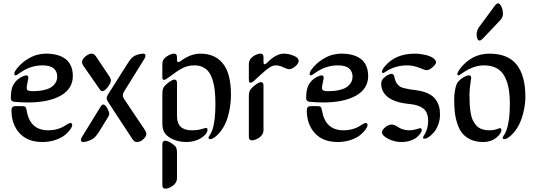

<svg xmlns="http://www.w3.org/2000/svg" viewBox="-20 -837 3217 1152"><path d="M140.1 -311Q140.1 -297.4 148.7 -293.7Q157.2 -290 173.8 -290Q216.3 -290 246.6 -297.4Q276.9 -304.7 293 -317.9Q309.1 -331.1 316.2 -345.7Q323.2 -360.4 323.2 -377.9Q323.2 -408.2 302.2 -426.5Q281.2 -444.8 234.9 -444.8Q162.1 -444.8 98.1 -398.9Q79.1 -384.8 74.2 -384.8Q65.9 -384.8 65.9 -394Q65.9 -406.2 80.1 -423.8Q106.4 -457.5 140.1 -479Q173.8 -500.5 201.7 -507.8Q229.5 -515.1 256.8 -515.1Q292 -515.1 320.3 -507.8Q348.6 -500.5 370.6 -485.1Q392.6 -469.7 404.8 -443.1Q417 -416.5 417 -380.9Q417 -304.7 344.5 -263.4Q272 -222.2 146.5 -222.2Q111.3 -222.2 66.9 -226.1Q44.9 -227.5 44.9 -247.6Q44.9 -301.8 60.5 -328.9Q76.2 -356 101.1 -370.6Q125.5 -384.8 138.2 -384.8Q149.9 -384.8 149.9 -370.1Q149.9 -364.3 145 -341.6Q140.1 -318.8 140.1 -311ZM48.8 -174.8Q48.8 -200.2 72.3 -200.2H114.3Q127 -200.2 132.1 -195.3Q137.2 -190.4 140.1 -173.8Q159.2 -55.2 270 -55.2Q297.9 -55.2 322.3 -62Q346.7 -68.8 360.1 -77.1Q373.5 -85.4 385 -92.3Q396.5 -99.1 401.9 -99.1Q413.1 -99.1 413.1 -86.9Q413.1 -76.7 401.9 -60.5Q390.6 -44.4 369.9 -27.1Q349.1 -9.8 312.7 2.7Q276.4 15.1 233.9 15.1Q146 15.1 97.4 -37.8Q48.8 -90.8 48.8 -174.8Z M627.9 -270 743.2 -452.1Q757.8 -475.6 768.1 -486.8Q779.8 -500 801.3 -507.6Q822.8 -515.1 838.9 -515.1Q853 -515.1 853 -502.4Q853 -494.6 846.2 -483.9L724.1 -287.1Q717.3 -276.4 717.3 -265.1Q717.3 -253.4 725.1 -242.2L848.1 -59.1Q857.9 -43.9 857.9 -32.7Q857.9 -18.1 839.8 -1.5Q821.8 15.1 801.8 15.1Q793 15.1 787.1 11.2Q781.2 7.3 772.9 -4.9L629.9 -223.1Q620.1 -237.8 620.1 -248Q620.1 -256.8 627.9 -270ZM629.9 -137.2 575.2 -47.9Q564.5 -30.3 551.3 -16.1Q539.1 -2.9 516.8 6.1Q494.6 15.1 479 15.1Q465.3 15.1 465.3 2.4Q465.3 -4.9 472.2 -16.1L585 -199.2Q592.3 -210 598.6 -210Q611.3 -210 623.3 -188.2Q635.3 -166.5 635.3 -154.8Q635.3 -146 629.9 -137.2ZM558.1 -495.1 638.2 -375.5Q645.5 -362.8 645.5 -354.5Q645.5 -339.4 626.7 -314.7Q607.9 -290 594.2 -290Q585.4 -290 576.2 -304.2L481.9 -439.9Q472.2 -453.6 472.2 -464.8Q472.2 -481.4 492.7 -498.3Q513.2 -515.1 529.3 -515.1Q538.1 -515.1 544.2 -511.2Q550.3 -507.3 558.1 -495.1Z M1068.8 -474.1Q1125 -515.1 1183.1 -515.1Q1270 -515.1 1317.9 -455.3Q1365.7 -395.5 1365.7 -269Q1365.7 -221.2 1356 -172.9Q1346.2 -124.5 1329.1 -89.8Q1311 -52.7 1284.4 -27.3Q1257.8 -2 1241.2 -2Q1231 -2 1231 -11.2Q1231 -14.2 1234.1 -18.8Q1237.3 -23.4 1243.2 -33.7Q1249 -43.9 1253.9 -57.1Q1272.5 -109.4 1272.5 -211.9Q1272.5 -256.3 1268.8 -291Q1265.1 -325.7 1256.3 -355.2Q1247.6 -384.8 1233.4 -404.1Q1219.2 -423.3 1197.5 -434.1Q1175.8 -444.8 1147 -444.8Q1107.4 -444.8 1075.9 -428.7Q1044.4 -412.6 988.3 -370.1Q972.7 -357.9 963.9 -357.9Q954.1 -357.9 954.1 -373.5V-455.6Q954.1 -480.5 979.5 -497.8Q1004.9 -515.1 1024.9 -515.1Q1042 -515.1 1042 -494.1V-481.9Q1042 -464.4 1049.8 -464.4Q1056.2 -464.4 1068.8 -474.1ZM1072.3 -69.8Q1094.2 -55.2 1131.8 -55.2Q1164.1 -55.2 1189.2 -62.5Q1214.4 -69.8 1214.8 -69.8Q1225.1 -69.8 1225.1 -59.1Q1225.1 -33.7 1187.5 -9.3Q1149.9 15.1 1097.2 15.1Q1042.5 15.1 1001 -9.8Q975.6 -24.9 964.8 -44.9Q954.1 -64.9 954.1 -96.2V-277.8Q954.1 -305.7 967.3 -320.3Q980.5 -335.4 998.5 -347.4Q1016.6 -359.4 1026.9 -359.4Q1042 -359.4 1042 -338.4V-143.1Q1042 -89.8 1072.3 -69.8ZM1042 76.7V231.9Q1042 258.8 1017.8 276.9Q993.7 294.9 971.2 294.9Q954.1 294.9 954.1 273.9V29.3Q954.1 7.3 971.2 7.3Q990.7 7.3 1025.9 34.7Q1042 46.9 1042 76.7Z M1473.1 -16.1V-262.2Q1473.1 -289.6 1486.3 -304.2Q1499.5 -319.3 1517.6 -331.8Q1535.6 -344.2 1545.9 -344.2Q1561 -344.2 1561 -323.2V-56.6Q1561 -29.8 1537.1 -12.5Q1513.2 4.9 1490.2 4.9Q1473.1 4.9 1473.1 -16.1ZM1683.1 -515.1Q1710.9 -515.1 1741.5 -502.9Q1772 -490.7 1772 -471.2Q1772 -455.6 1751.5 -438.7Q1731 -421.9 1715.3 -421.9Q1702.1 -421.9 1678.2 -434.1Q1655.8 -444.8 1637.2 -444.8Q1625.5 -444.8 1614.7 -441.2Q1604 -437.5 1589.8 -427Q1575.7 -416.5 1566.7 -408.9Q1557.6 -401.4 1535.9 -381.1Q1514.2 -360.8 1502 -350.1Q1491.2 -340.8 1483.9 -340.8Q1473.1 -340.8 1473.1 -358.9V-453.6Q1473.1 -480 1497.3 -497.6Q1521.5 -515.1 1543.9 -515.1Q1561 -515.1 1561 -494.1V-466.8Q1561 -451.2 1567.9 -451.2Q1573.2 -451.2 1585 -462.9Q1637.2 -515.1 1683.1 -515.1Z M1912.1 -311Q1912.1 -297.4 1920.7 -293.7Q1929.2 -290 1945.8 -290Q1988.3 -290 2018.6 -297.4Q2048.8 -304.7 2064.9 -317.9Q2081.1 -331.1 2088.1 -345.7Q2095.2 -360.4 2095.2 -377.9Q2095.2 -408.2 2074.2 -426.5Q2053.2 -444.8 2006.8 -444.8Q1934.1 -444.8 1870.1 -398.9Q1851.1 -384.8 1846.2 -384.8Q1837.9 -384.8 1837.9 -394Q1837.9 -406.2 1852.1 -423.8Q1878.4 -457.5 1912.1 -479Q1945.8 -500.5 1973.6 -507.8Q2001.5 -515.1 2028.8 -515.1Q2064 -515.1 2092.3 -507.8Q2120.6 -500.5 2142.6 -485.1Q2164.6 -469.7 2176.8 -443.1Q2189 -416.5 2189 -380.9Q2189 -304.7 2116.5 -263.4Q2043.9 -222.2 1918.5 -222.2Q1883.3 -222.2 1838.9 -226.1Q1816.9 -227.5 1816.9 -247.6Q1816.9 -301.8 1832.5 -328.9Q1848.1 -356 1873 -370.6Q1897.5 -384.8 1910.2 -384.8Q1921.9 -384.8 1921.9 -370.1Q1921.9 -364.3 1917 -341.6Q1912.1 -318.8 1912.1 -311ZM1820.8 -174.8Q1820.8 -200.2 1844.2 -200.2H1886.2Q1898.9 -200.2 1904.1 -195.3Q1909.2 -190.4 1912.1 -173.8Q1931.2 -55.2 2042 -55.2Q2069.8 -55.2 2094.2 -62Q2118.7 -68.8 2132.1 -77.1Q2145.5 -85.4 2157 -92.3Q2168.5 -99.1 2173.8 -99.1Q2185.1 -99.1 2185.1 -86.9Q2185.1 -76.7 2173.8 -60.5Q2162.6 -44.4 2141.8 -27.1Q2121.1 -9.8 2084.7 2.7Q2048.3 15.1 2005.9 15.1Q1918 15.1 1869.4 -37.8Q1820.8 -90.8 1820.8 -174.8Z M2548.8 -110.8Q2548.8 -163.1 2520.3 -185.5Q2491.7 -208 2438 -212.9Q2390.6 -217.3 2356.4 -229Q2322.3 -240.7 2303.2 -257.6Q2284.2 -274.4 2275.6 -293.7Q2267.1 -313 2267.1 -335.4Q2267.1 -358.4 2290.5 -376.2Q2314 -394 2330.1 -394Q2341.3 -394 2345.2 -378.9Q2349.1 -362.3 2353.3 -351.1Q2357.4 -339.8 2365 -331.3Q2372.6 -322.8 2380.1 -317.6Q2387.7 -312.5 2403.6 -308.3Q2419.4 -304.2 2433.8 -301.8Q2448.2 -299.3 2475.1 -295.9Q2517.6 -290.5 2547.4 -276.6Q2577.1 -262.7 2592.3 -242.2Q2607.4 -221.7 2613.8 -199.7Q2620.1 -177.7 2620.1 -149.9Q2620.1 -118.7 2609.6 -90.1Q2599.1 -61.5 2584 -43.7Q2568.8 -25.9 2553.2 -15.4Q2537.6 -4.9 2525.9 -4.9Q2518.1 -4.9 2518.1 -12.2Q2518.1 -15.1 2525.9 -26.9Q2548.8 -64 2548.8 -110.8ZM2581.1 -486.8Q2596.2 -475.1 2596.2 -463.9Q2596.2 -451.7 2575.9 -433.8Q2555.7 -416 2539.1 -416Q2534.2 -416 2530.3 -417.2Q2526.4 -418.5 2518.8 -421.6Q2511.2 -424.8 2507.8 -425.8Q2461.9 -444.8 2425.3 -444.8Q2356.4 -444.8 2304.2 -413.1Q2300.8 -411.1 2294.7 -407.2Q2288.6 -403.3 2284.9 -401.1Q2281.2 -398.9 2278.8 -398.9Q2272 -398.9 2272 -407.2Q2272 -418 2287.1 -437Q2351.6 -515.1 2468.3 -515.1Q2499 -515.1 2531.2 -507.8Q2563.5 -500.5 2581.1 -486.8ZM2359.9 -80.1Q2376 -70.3 2382.1 -66.9Q2388.2 -63.5 2403.1 -59.3Q2418 -55.2 2435.1 -55.2Q2456.5 -55.2 2477.5 -61.5Q2498.5 -67.9 2499.5 -67.9Q2510.7 -67.9 2510.7 -56.2Q2510.7 -48.3 2502.9 -36.9Q2495.1 -25.4 2481 -13.4Q2466.8 -1.5 2442.1 6.8Q2417.5 15.1 2388.2 15.1Q2347.2 15.1 2309.6 -3.9Q2272 -22.9 2272 -43Q2272 -58.1 2292.2 -74Q2312.5 -89.8 2331.1 -89.8Q2343.3 -89.8 2359.9 -80.1Z M2916 -515.1Q3027.3 -515.1 3079.8 -449.5Q3132.3 -383.8 3132.3 -255.9Q3132.3 -216.3 3122.3 -171.1Q3112.3 -126 3095.2 -90.8Q3076.7 -53.7 3049.8 -27.8Q3022.9 -2 3006.3 -2Q2996.1 -2 2996.1 -11.2Q2996.1 -14.2 2999.5 -19Q3002.9 -23.9 3008.8 -33.9Q3014.6 -43.9 3019 -57.1Q3039.1 -111.8 3039.1 -211.9Q3039.1 -267.1 3031.5 -307.9Q3023.9 -348.6 3006.6 -380.4Q2989.3 -412.1 2958.5 -428.5Q2927.7 -444.8 2883.3 -444.8Q2821.8 -444.8 2756.3 -399.9Q2753.9 -397.9 2749 -394.8Q2744.1 -391.6 2741.5 -389.6Q2738.8 -387.7 2735.8 -386.2Q2732.9 -384.8 2731 -384.8Q2724.1 -384.8 2724.1 -393.1Q2724.1 -398.4 2729.7 -408.7Q2735.4 -418.9 2739.3 -423.8Q2810.5 -515.1 2916 -515.1ZM2796.9 -269.5Q2796.9 -235.4 2798.3 -210.9Q2799.8 -186.5 2804 -160.2Q2808.1 -133.8 2816.7 -116.2Q2825.2 -98.6 2838.1 -84Q2851.1 -69.3 2871.1 -62.3Q2891.1 -55.2 2918 -55.2Q2940.9 -55.2 2958.3 -61.5Q2975.6 -67.9 2978 -67.9Q2988.3 -67.9 2988.3 -57.1Q2988.3 -35.2 2956.8 -10Q2925.3 15.1 2879.4 15.1Q2836.9 15.1 2805.4 1Q2773.9 -13.2 2754.9 -36.1Q2735.8 -59.1 2724.4 -93.8Q2712.9 -128.4 2709 -163.6Q2705.1 -198.7 2705.1 -243.2Q2705.1 -268.1 2710 -295.7Q2714.8 -323.2 2723.1 -337.9Q2733.4 -355.5 2756.1 -370.1Q2778.8 -384.8 2794.9 -384.8Q2807.1 -384.8 2807.1 -370.1Q2807.1 -367.7 2802 -332.5Q2796.9 -297.4 2796.9 -269.5ZM2859.4 -681.6 2950.2 -804.2Q2959.5 -816.9 2967.8 -816.9Q2979 -816.9 2988.3 -797.6Q2997.6 -778.3 2997.6 -753.4Q2997.6 -732.4 2981.4 -715.8L2875.5 -604Q2865.2 -593.8 2857.4 -593.8Q2848.6 -593.8 2844.2 -605Q2839.8 -616.2 2839.8 -630.9Q2839.8 -655.8 2859.4 -681.6Z"/></svg>

Font: SirinStencil
Style: Regular
Weight: 400
Designer: Olga Karpushina (okarpush@gmail.com)
Foundry: Cyreal (www.cyreal.org)
Version: Version 1.002